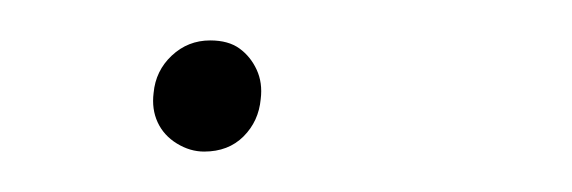

<svg xmlns="http://www.w3.org/2000/svg" viewBox="-20 -71 283 95"><path d="M81 4Q74 4 67.5 0Q61 -4 58 -10.5Q55 -17 56 -25Q57 -36 65 -43.5Q73 -51 84 -51Q93 -51 98.5 -47Q104 -43 107 -36.5Q110 -30 109 -22Q108 -11 100.5 -3.5Q93 4 81 4Z"/></svg>

Font: Ysabeau Office Thin
Style: Italic
Weight: 250
Italic angle: -12°
Designer: Christian Thalmann (Catharsis Fonts)
Version: Version 2.001;gftools[0.9.30]; featfreeze: tnum,lnum,ss02